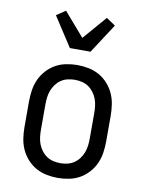

<svg xmlns="http://www.w3.org/2000/svg" viewBox="-87 -830 674 898"><g transform="rotate(10 250.0 -380.5)"><path d="M250 8Q223 8 196 2.5Q169 -3 146 -16Q123 -29 104.5 -49.5Q86 -70 75 -94.5Q64 -119 60 -146Q56 -173 56 -200V-320Q56 -347 60 -374Q64 -401 75 -425.5Q86 -450 104.5 -470.5Q123 -491 146 -504Q169 -517 196 -522.5Q223 -528 250 -528Q277 -528 304 -522.5Q331 -517 354 -504Q377 -491 395.5 -470.5Q414 -450 425 -425.5Q436 -401 440 -374Q444 -347 444 -320V-200Q444 -173 440 -146Q436 -119 425 -94.5Q414 -70 395.5 -49.5Q377 -29 354 -16Q331 -3 304 2.5Q277 8 250 8ZM250 -62Q267 -62 284 -66Q301 -70 315 -79.5Q329 -89 339.5 -103Q350 -117 356 -133Q362 -149 364 -166Q366 -183 366 -200V-320Q366 -337 364 -354Q362 -371 356 -387Q350 -403 339.5 -417Q329 -431 315 -440.5Q301 -450 284 -454Q267 -458 250 -458Q233 -458 216 -454Q199 -450 185 -440.5Q171 -431 160.5 -417Q150 -403 144 -387Q138 -371 136 -354Q134 -337 134 -320V-200Q134 -183 136 -166Q138 -149 144 -133Q150 -117 160.5 -103Q171 -89 185 -79.5Q199 -70 216 -66Q233 -62 250 -62ZM201 -600 110 -740 153 -769 250 -657 347 -769 390 -740 299 -600Z"/></g></svg>

Font: Iosevka Fuck
Style: Regular
Weight: 400
Monospace: yes
Designer: Belleve Invis
Foundry: Belleve Invis
Version: Version 28.0.7; ttfautohint (v1.8.3)